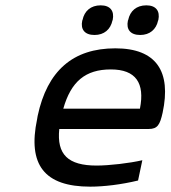

<svg xmlns="http://www.w3.org/2000/svg" viewBox="-20 -690 640 719"><path d="M589 -268C622 -422 566 -509 412 -509C253 -509 157 -425 121 -256L119 -244C83 -73 146 9 318 9C369 9 435 1 497 -14L513 -90C466 -79 389 -70 342 -70C235 -70 192 -111 202 -207H537C570 -207 579 -223 589 -268ZM217 -283C246 -385 300 -430 395 -430C489 -430 523 -379 504 -283ZM288 -613C281 -580 297 -559 334 -559C370 -559 394 -580 401 -613L402 -615C409 -649 393 -670 357 -670C320 -670 296 -649 289 -615ZM459 -613C452 -580 468 -559 505 -559C541 -559 565 -580 572 -613L573 -615C580 -649 564 -670 528 -670C491 -670 467 -649 460 -615Z"/></svg>

Font: LT Wave Mono
Style: Italic
Weight: 400
Designer: Daniel Lyons
Version: Version 2.5 (Glyphs App)